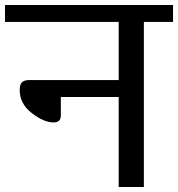

<svg xmlns="http://www.w3.org/2000/svg" viewBox="-30 -750 714 770"><path d="M89 -429Q67 -429 58 -420Q49 -411 49 -389Q49 -334 97.5 -296.5Q146 -259 185 -259Q214 -259 214 -287V-361H446V0H547V-662H664V-730H-10V-662H446V-429Z"/></svg>

Font: Glegoo
Style: Bold
Weight: 700
Version: Version 2.0.1; ttfautohint (v0.9) -r 48 -G 60